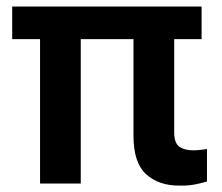

<svg xmlns="http://www.w3.org/2000/svg" viewBox="-20 -566 683 592"><path d="M601.6 -545.9V-445.3H517.1V-158.7Q517.1 -124.5 533.2 -113.5Q549.3 -102.5 575.7 -102.5Q587.9 -102.5 599.1 -104Q610.4 -105.5 618.2 -106.4V-6.3Q602.1 -1.5 581.1 2.7Q560.1 6.8 534.2 6.3Q469.7 6.8 430.7 -28.6Q391.6 -64 391.6 -147V-445.3H229V0H103.5V-445.3H17.6V-545.9Z"/></svg>

Font: Inter Tight SemiBold
Style: Regular
Weight: 600
Designer: Rasmus Andersson
Foundry: rsms
Version: Version 3.004; ttfautohint (v1.8.4.7-5d5b)